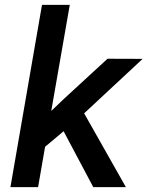

<svg xmlns="http://www.w3.org/2000/svg" viewBox="-20 -770 627 790"><path d="M241.7 -230 165.5 -166 136.7 0H22.9L152.8 -750H267.1L190.9 -313.5L244.6 -364.7L422.4 -528.3L566.9 -527.8L326.2 -303.7L498 0H363.8Z"/></svg>

Font: TypoPRO Roboto Mono
Style: Italic
Weight: 500
Designer: Google
Version: Version 2.000986; 2015; ttfautohint (v1.3)